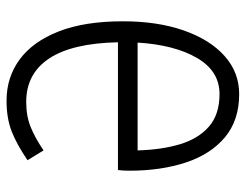

<svg xmlns="http://www.w3.org/2000/svg" viewBox="-102 -638 750 586"><g transform="rotate(-90 273.0 -345.0)"><path d="M45 -325Q45 -333 45.5 -343Q46 -353 47 -360H437Q434 -500 387.5 -570Q341 -640 255 -640Q212 -640 178.5 -626.5Q145 -613 107 -587L77 -636Q124 -668 164 -684Q204 -700 259 -700Q330 -700 384.5 -660Q439 -620 470 -541Q501 -462 501 -345Q501 -239 473 -159Q445 -79 395 -34.5Q345 10 279 10Q199 10 147 -33.5Q95 -77 70 -153Q45 -229 45 -325ZM279 -50Q349 -50 389 -118.5Q429 -187 436 -300H107Q109 -226 126 -170Q143 -114 180 -82Q217 -50 279 -50Z"/></g></svg>

Font: Radio Canada Condensed Light
Style: Regular
Weight: 300
Width: 3
Designer: Charles Daoud, Etienne Aubert Bonn, Alexandre Saumier Demers, Jacques Le Bailly
Foundry: Radio-Canada
Version: Version 2.104; ttfautohint (v1.8.4.7-5d5b);gftools[0.9.28.de